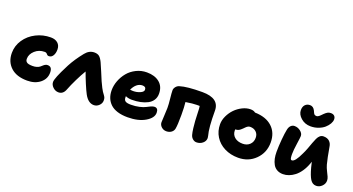

<svg xmlns="http://www.w3.org/2000/svg" viewBox="-51 -1444 3868 2102"><g transform="rotate(20 1883.0 -393.0)"><path d="M286.1 8.8Q161.6 8.8 93.8 -54.2Q25.9 -117.2 25.9 -220.2Q25.9 -303.2 73.2 -373.8Q120.6 -444.3 200 -484.6Q279.3 -524.9 371.1 -524.9Q422.4 -524.9 452.6 -498Q482.9 -471.2 482.9 -423.8Q482.9 -380.4 465.3 -352.3Q447.8 -324.2 418 -324.2Q409.7 -324.2 403.8 -327.1Q397.9 -330.1 394.5 -334.5Q391.1 -338.9 387.5 -343Q383.8 -347.2 377.2 -350.1Q370.6 -353 360.8 -353Q294.4 -353 248.3 -310.8Q202.1 -268.6 202.1 -215.8Q202.1 -203.6 205.1 -195.1Q208 -186.5 216.6 -178.5Q225.1 -170.4 242.7 -166.3Q260.3 -162.1 287.1 -162.1Q314.9 -162.1 335.9 -168.9Q356.9 -175.8 369.1 -185.3Q381.3 -194.8 391.6 -204.6Q401.9 -214.4 414.1 -221.2Q426.3 -228 440.9 -228Q468.3 -228 481.2 -210.9Q494.1 -193.8 494.1 -158.2Q494.1 -85.9 435.8 -38.6Q377.4 8.8 286.1 8.8Z M651.9 12.2Q615.7 12.2 587.2 -14.9Q558.6 -42 558.6 -75.2Q558.6 -120.1 641.6 -281.2Q647.9 -293.9 650.9 -299.8Q696.3 -385.7 770.5 -478Q814.9 -533.2 874.5 -533.2Q911.1 -533.2 932.1 -516.4Q953.1 -499.5 973.6 -457Q987.3 -429.2 1015.4 -360.6Q1043.5 -292 1055.7 -264.2Q1073.2 -224.6 1087.9 -197.3Q1102.5 -169.9 1109.1 -160.4Q1115.7 -150.9 1127.4 -134.8Q1140.1 -118.2 1145 -105.7Q1149.9 -93.3 1149.9 -73.2Q1149.9 -39.6 1123.5 -14.2Q1097.2 11.2 1063.5 11.2Q997.6 11.2 952.6 -71.8Q933.6 -106.9 904.3 -176.5Q875 -246.1 854.5 -304.2Q823.2 -252.9 787.1 -179.2Q751 -105.5 730.5 -51.8Q707.5 12.2 651.9 12.2Z M1456.1 9.8Q1388.7 9.8 1337.4 -6.3Q1286.1 -22.5 1254.9 -52.2Q1223.6 -82 1208 -121.6Q1192.4 -161.1 1192.4 -210Q1192.4 -265.6 1213.6 -321.3Q1234.9 -377 1272.5 -422.4Q1310.1 -467.8 1367.2 -496.3Q1424.3 -524.9 1490.2 -524.9Q1582.5 -524.9 1637.9 -479.2Q1693.4 -433.6 1693.4 -349.1Q1693.4 -307.1 1672.9 -275.1Q1652.3 -243.2 1616 -224.1Q1579.6 -205.1 1533.9 -195.6Q1488.3 -186 1434.1 -186Q1394 -186 1361.3 -201.2V-187Q1361.3 -157.2 1379.4 -144.5Q1397.5 -131.8 1443.4 -131.8Q1497.1 -131.8 1541.7 -142.3Q1586.4 -152.8 1609.6 -165.5Q1632.8 -178.2 1656.5 -188.7Q1680.2 -199.2 1697.3 -199.2Q1740.2 -199.2 1740.2 -145Q1740.2 -84.5 1660.4 -37.4Q1580.6 9.8 1456.1 9.8ZM1493.2 -374Q1457 -374 1427.7 -349.4Q1398.4 -324.7 1380.4 -283.2Q1404.8 -280.8 1415 -280.8Q1459 -280.8 1496.6 -297.4Q1534.2 -314 1534.2 -337.9Q1534.2 -374 1493.2 -374Z M2258.8 9.8Q2235.4 9.8 2215.3 -7.1Q2195.3 -23.9 2188 -50.8Q2180.2 -78.6 2174.6 -125Q2168.9 -171.4 2167 -205.6Q2165 -239.7 2163.3 -289.8Q2161.6 -339.8 2161.1 -346.2Q2159.2 -367.7 2157.2 -377H2124Q2077.1 -377 1996.1 -363.8Q2002.9 -309.1 2002.9 -214.8Q2002.9 -98.1 1994.1 -53.2Q1988.8 -25.9 1964.8 -8.5Q1940.9 8.8 1907.2 8.8Q1874 8.8 1849.6 -13.7Q1825.2 -36.1 1825.2 -66.9Q1825.2 -87.4 1829.1 -147.9Q1833 -208.5 1833 -234.9Q1833 -277.8 1825.9 -342Q1818.8 -406.2 1818.8 -437Q1818.8 -457 1834.5 -477.1Q1850.1 -497.1 1874 -503.9Q1955.6 -529.8 2133.8 -529.8Q2332 -529.8 2332 -384.8Q2332 -184.1 2356 -101.1Q2359.9 -85.4 2359.9 -76.2Q2359.9 -40 2329.8 -15.1Q2299.8 9.8 2258.8 9.8Z M2745.1 12.2Q2656.2 12.2 2585.4 -23.4Q2514.6 -59.1 2474.9 -122.6Q2435.1 -186 2435.1 -266.1Q2435.1 -314 2458 -362.8Q2481 -411.6 2517.3 -449Q2553.7 -486.3 2601.3 -509.8Q2648.9 -533.2 2694.8 -533.2Q2731 -533.2 2751 -516.1Q2880.4 -513.2 2952.6 -446.5Q3024.9 -379.9 3024.9 -266.1Q3024.9 -147.5 2944.6 -67.6Q2864.3 12.2 2745.1 12.2ZM2609.9 -258.8Q2609.9 -209 2645 -179Q2680.2 -148.9 2739.7 -148.9Q2789.6 -148.9 2821.3 -179.2Q2853 -209.5 2853 -257.8Q2853 -299.8 2826.2 -325.4Q2799.3 -351.1 2756.8 -351.1Q2752.4 -351.1 2748.3 -350.6Q2744.1 -350.1 2740 -348.4Q2735.8 -346.7 2732.9 -345.7Q2730 -344.7 2725.3 -341.3Q2720.7 -337.9 2718.8 -336.7Q2716.8 -335.4 2711.4 -330.3Q2706.1 -325.2 2704.3 -323.5Q2702.6 -321.8 2696.3 -315.4Q2689.9 -309.1 2688 -307.1Q2666.5 -285.6 2650.4 -277.3Q2634.3 -269 2610.8 -269Q2609.9 -266.1 2609.9 -258.8Z M3372.6 -582Q3306.6 -582 3260 -622.8Q3213.4 -663.6 3213.4 -713.9Q3213.4 -754.4 3234.9 -776.6Q3256.3 -798.8 3290.5 -798.8Q3329.1 -798.8 3349.6 -756.8Q3351.6 -752.9 3355.5 -743.9Q3359.4 -734.9 3361.8 -730.5Q3364.3 -726.1 3368.9 -720.5Q3373.5 -714.8 3380.4 -712.4Q3387.2 -710 3396.5 -710Q3404.8 -710 3414.1 -715.3Q3423.3 -720.7 3429.2 -725.8Q3435.1 -731 3446.3 -742.4Q3457.5 -753.9 3461.4 -757.8Q3480.5 -776.4 3496.6 -785.6Q3512.7 -794.9 3533.7 -794.9Q3561.5 -794.9 3576.2 -780.5Q3590.8 -766.1 3590.8 -741.2Q3590.8 -717.3 3575.2 -689.7Q3559.6 -662.1 3532.2 -637.9Q3504.9 -613.8 3462.6 -597.9Q3420.4 -582 3372.6 -582ZM3267.6 13.2Q3227.1 13.2 3197.5 -3.7Q3168 -20.5 3151.4 -50Q3134.8 -79.6 3127.2 -115Q3119.6 -150.4 3119.6 -192.9Q3119.6 -258.3 3126.7 -336.9Q3133.8 -415.5 3142.6 -456.1Q3148.4 -489.3 3166.7 -507.6Q3185.1 -525.9 3208.5 -525.9Q3248 -525.9 3279.3 -501.2Q3310.5 -476.6 3310.5 -445.8Q3310.5 -428.2 3299.1 -350.6Q3287.6 -272.9 3287.6 -229Q3287.6 -213.9 3288.1 -205.3Q3288.6 -196.8 3290.3 -185.1Q3292 -173.3 3296.6 -167.7Q3301.3 -162.1 3308.6 -162.1Q3345.7 -162.1 3397.5 -274.9Q3413.1 -305.7 3428.5 -346.7Q3443.8 -387.7 3453.9 -416.5Q3463.9 -445.3 3476.8 -472.7Q3489.7 -500 3506.8 -513.9Q3523.9 -527.8 3546.4 -527.8Q3590.8 -527.8 3615.7 -504.4Q3640.6 -481 3645.5 -442.9Q3667 -317.4 3685.5 -248Q3695.3 -214.4 3711.7 -182.4Q3728 -150.4 3737.8 -128.4Q3747.6 -106.4 3747.6 -84Q3747.6 -47.9 3719 -19.5Q3690.4 8.8 3652.8 8.8Q3609.9 8.8 3583.7 -32.2Q3557.6 -73.2 3534.7 -160.2Q3532.2 -170.9 3527.1 -191.9Q3522 -212.9 3519.5 -223.1Q3518.1 -219.2 3515.6 -211.4Q3513.2 -203.6 3511.7 -200.2Q3492.2 -146 3463.6 -104.2Q3435.1 -62.5 3402.6 -37.4Q3370.1 -12.2 3335.9 0.5Q3301.8 13.2 3267.6 13.2Z"/></g></svg>

Font: Shantell Sans Normal
Style: Regular
Weight: 800
Designer: Stephen Nixon, Anya Danilova, Shantell Martin
Foundry: Arrow Type
Version: Version 1.006;[559af2be0]